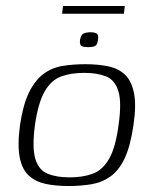

<svg xmlns="http://www.w3.org/2000/svg" viewBox="-20 -618 514 643"><path d="M209 5Q167 5 133.5 -2Q100 -9 77 -29.5Q54 -50 46 -91Q38 -132 47 -199Q57 -267 77 -308Q97 -349 125 -370Q153 -391 188.5 -397Q224 -403 266 -403Q308 -403 342 -396Q376 -389 398 -368.5Q420 -348 428.5 -307.5Q437 -267 427 -199Q417 -130 398 -89Q379 -48 350.5 -27.5Q322 -7 286.5 -1Q251 5 209 5ZM213 -24Q257 -24 290 -36Q323 -48 345 -85.5Q367 -123 377 -199Q388 -275 376.5 -312.5Q365 -350 335.5 -362Q306 -374 262 -374Q218 -374 185 -362Q152 -350 130 -312.5Q108 -275 97 -199Q87 -123 98.5 -85.5Q110 -48 140 -36Q170 -24 213 -24ZM276 -460Q262 -460 254 -463.5Q246 -467 248 -484Q251 -502 260.5 -506Q270 -510 283 -510Q297 -510 304 -505.5Q311 -501 308 -484Q306 -467 297.5 -463.5Q289 -460 276 -460ZM188 -572 191 -598H398L395 -572Z"/></svg>

Font: Genos Light
Style: Italic
Weight: 300
Italic angle: -8°
Designer: Robert E. Leuschke
Foundry: Robert E. Leuschke
Version: Version 1.010